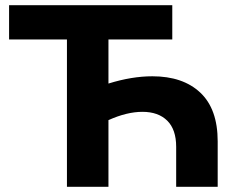

<svg xmlns="http://www.w3.org/2000/svg" viewBox="-20 -720 897 740"><path d="M819 -175V0H659V-154Q659 -221 624.5 -255Q590 -289 529 -289Q469 -289 398 -257V0H238V-568H15V-700H644V-568H398V-398Q488 -426 567 -426Q685 -426 752 -363Q819 -300 819 -175Z"/></svg>

Font: mBank
Style: Bold
Weight: 700
Designer: Julieta Ulanovsky
Foundry: Julieta Ulanovsky
Version: Version 7.200